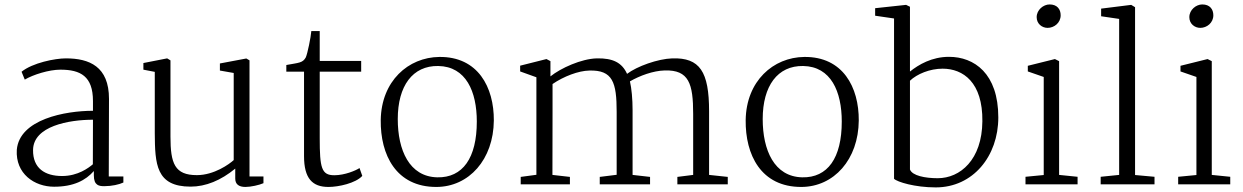

<svg xmlns="http://www.w3.org/2000/svg" viewBox="-20 -814 5489 848"><path d="M54.2 -152.3C47.9 -46.9 131.8 10.7 218.8 10.7C305.2 10.7 358.4 -17.6 394.5 -58.6V-39.1C394.5 5.4 418 8.3 440.4 8.3C474.1 8.3 505.9 1 524.9 -7.8V-34.7H460.4L461.4 -377.4C461.4 -520.5 374.5 -556.2 271 -556.2C223.1 -556.2 124 -536.6 75.2 -497.1L89.4 -462.4C126.5 -484.4 196.8 -506.3 246.6 -506.3C335.9 -506.3 390.6 -477.1 390.6 -367.7V-324.7C268.6 -324.7 65.9 -287.6 54.2 -152.3ZM126 -151.4C127 -257.3 284.7 -285.2 390.6 -285.2C390.1 -216.3 390.1 -135.3 390.1 -88.4C372.1 -73.2 324.7 -36.6 254.4 -36.6C178.2 -36.6 125 -70.8 126 -151.4Z M663.6 -225.1C664.6 -89.8 668.5 10.3 821.8 10.3C888.7 10.3 955.6 -17.1 1019 -69.3V-25.4C1019 0 1035.2 11.7 1064 11.7C1087.9 11.7 1125 3.4 1143.6 -4.9V-34.7H1082V-547.4L1067.9 -555.7L951.2 -533.7V-502.4L1012.2 -491.7V-106.9C993.2 -89.4 925.8 -40.5 849.6 -40.5C751.5 -40.5 732.9 -91.8 732.9 -210.9V-547.4L718.3 -556.2L613.3 -535.6V-506.3L663.6 -496.6Z M1322.8 -124.5C1322.8 -25.4 1359.9 11.7 1430.7 11.7C1475.6 11.7 1550.8 -4.9 1580.1 -37.1L1567.9 -71.8C1551.8 -61 1502.9 -40 1456.5 -40C1399.9 -40 1392.1 -72.3 1392.1 -203.6V-497.6H1575.2V-544.9H1392.1V-676.8H1355C1353 -649.9 1338.4 -578.1 1330.6 -560.5C1316.9 -535.6 1299.8 -537.1 1244.6 -526.9V-497.6H1322.8Z M1661.6 -283.7C1659.7 -131.3 1728.5 12.2 1907.7 11.7C2051.3 11.2 2159.7 -109.4 2161.1 -281.7C2162.1 -428.2 2091.3 -564.5 1920.4 -562.5C1783.2 -561 1664.1 -456.1 1661.6 -283.7ZM1911.1 -30.8C1787.6 -33.7 1736.8 -150.9 1736.8 -288.1C1736.8 -435.1 1802.7 -524.4 1915.5 -522.5C2038.6 -520.5 2085.9 -409.2 2085.9 -277.3C2085.9 -116.2 2023.9 -28.3 1911.1 -30.8Z M2279.8 0H2497.1V-32.7L2419.9 -41.5C2419.9 -116.7 2420.4 -251.5 2420.4 -317.4V-442.9C2469.7 -476.6 2534.7 -501.5 2583 -502.4C2686.5 -505.4 2703.6 -449.7 2703.6 -319.8V-42L2628.9 -32.7V0H2851.1V-32.7L2773.9 -41.5V-327.6C2773.9 -376.5 2769.5 -423.8 2762.2 -454.6C2805.2 -479.5 2864.3 -501.5 2916 -502.9C3022.9 -505.9 3041.5 -444.3 3041.5 -310.5V-41.5L2971.7 -32.7V0H3194.3V-32.7L3111.8 -41.5V-322.8C3111.8 -497.6 3070.8 -560.1 2949.2 -556.2C2885.3 -554.2 2793 -521 2749.5 -487.8C2727.1 -537.6 2686.5 -557.6 2616.2 -556.2C2548.3 -554.7 2456.5 -513.2 2411.1 -476.6V-543.9L2393.6 -553.2L2277.3 -523.9V-498.5L2349.1 -472.7V-42L2279.8 -32.7Z M3273.4 -283.7C3271.5 -131.3 3340.3 12.2 3519.5 11.7C3663.1 11.2 3771.5 -109.4 3772.9 -281.7C3773.9 -428.2 3703.1 -564.5 3532.2 -562.5C3395 -561 3275.9 -456.1 3273.4 -283.7ZM3522.9 -30.8C3399.4 -33.7 3348.6 -150.9 3348.6 -288.1C3348.6 -435.1 3414.6 -524.4 3527.3 -522.5C3650.4 -520.5 3697.8 -409.2 3697.8 -277.3C3697.8 -116.2 3635.7 -28.3 3522.9 -30.8Z M3928.7 -24.4C3942.4 -10.3 4021 13.7 4112.8 13.7C4277.3 13.7 4389.2 -124 4389.2 -295.4C4389.2 -490.2 4282.2 -563 4171.4 -563C4095.7 -563 4037.6 -528.8 3999 -498V-784.2L3981.9 -792.5L3845.2 -777.8V-744.6L3928.7 -732.4ZM3999 -65.4V-457.5C4030.3 -487.3 4086.9 -510.7 4143.1 -510.7C4233.9 -510.7 4320.8 -450.2 4318.8 -278.3C4317.4 -108.4 4220.7 -26.9 4121.6 -26.9C4065.4 -26.9 4009.3 -38.1 3999 -65.4Z M4606.9 -690.9C4635.7 -690.9 4664.6 -712.9 4664.6 -746.6C4664.6 -772.9 4649.4 -794.4 4615.7 -794.4C4588.4 -794.4 4558.6 -770.5 4558.6 -738.3C4558.6 -709 4582 -690.9 4606.9 -690.9ZM4509.3 0H4739.3V-33.2L4657.7 -41.5V-543.9L4639.2 -553.2L4519.5 -523.4V-498.5L4589.8 -474.1V-41L4509.3 -33.2Z M4841.3 0H5079.1V-33.2L4993.2 -41V-782.2L4976.1 -792.5L4843.3 -775.9V-742.2L4922.9 -730.5V-41.5L4841.3 -33.2Z M5281.2 -690.9C5310.1 -690.9 5338.9 -712.9 5338.9 -746.6C5338.9 -772.9 5323.7 -794.4 5290 -794.4C5262.7 -794.4 5232.9 -770.5 5232.9 -738.3C5232.9 -709 5256.3 -690.9 5281.2 -690.9ZM5183.6 0H5413.6V-33.2L5332 -41.5V-543.9L5313.5 -553.2L5193.8 -523.4V-498.5L5264.2 -474.1V-41L5183.6 -33.2Z"/></svg>

Font: Merriweather
Style: Light
Weight: 250
Designer: Eben Sorkin ( eben@eyebytes.com )
Foundry: Sorkin Type Co.
Version: Version 1.003